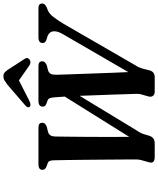

<svg xmlns="http://www.w3.org/2000/svg" viewBox="82 -1034 951 1156"><g transform="rotate(-90 558.0 -455.5)"><path d="M877.5 -674Q877.5 -700 911.5 -700H1086Q1103 -700 1109.2 -693.8Q1115.5 -687.5 1115.5 -677.5Q1115.5 -660 1090 -649.5L1073.5 -643Q1053.5 -634.5 1034 -609.5Q1014.5 -584.5 992.5 -547.5L742.5 -115Q728 -93.5 721 -63.5L713.5 -33.5Q705.5 0 671.5 0H583.5Q567 0 559 -11Q551 -22 556.5 -40L565.5 -71.5Q572.5 -92 571.5 -112Q570.5 -132.5 569.5 -169.8Q568.5 -207 566.8 -254.5Q565 -302 563.2 -353Q561.5 -404 559.5 -452L353.5 -112.5Q344 -99 338.2 -88Q332.5 -77 327.5 -61.5L319 -32Q313.5 -16.5 302.8 -8.2Q292 0 271 0H192Q148 0 160 -36L170.5 -74Q177 -93 176.5 -121Q176.5 -139 176.2 -182.8Q176 -226.5 175.5 -284Q175 -341.5 174.5 -402.5Q174 -463.5 173.2 -517Q172.5 -570.5 171.5 -605.5Q171.5 -621 167.8 -631.2Q164 -641.5 152 -645L138 -650Q114 -658 114 -675.5Q114 -700 147.5 -700H367.5Q384.5 -700 391 -694Q397.5 -688 397.5 -677.5Q397.5 -658 372 -649.5L345 -643Q329 -639 322 -628.5Q315 -618 314.5 -596.5Q314 -569 313.5 -519Q313 -469 312.5 -406.5Q312 -344 312 -278.2Q312 -212.5 312.5 -153.5L555 -541.5Q553 -581 550.5 -603.5Q549 -623.5 544.8 -633Q540.5 -642.5 529 -646L512.5 -652Q494.5 -659 494.5 -673.5Q494.5 -700 529.5 -700H739Q767.5 -700 767.5 -677Q767.5 -667.5 760.5 -660.8Q753.5 -654 742.5 -649.5L714 -642.5Q697 -637.5 691.5 -625.2Q686 -613 686.5 -588Q687 -570 688.2 -533.8Q689.5 -497.5 691.2 -450Q693 -402.5 694.8 -350.8Q696.5 -299 698.5 -249.2Q700.5 -199.5 702.5 -159L933 -556.5Q950 -586.5 948 -610.2Q946 -634 919.5 -645L895.5 -652.5Q877.5 -659.5 877.5 -674ZM529.5 -755Q503.5 -742.5 493.5 -752.5Q489.5 -756.5 491.2 -764.5Q493 -772.5 504.5 -781.5L624.5 -885Q639.5 -896.5 651.2 -903.8Q663 -911 677.5 -911Q692 -911 699.8 -903.8Q707.5 -896.5 716 -885L783 -781.5Q789 -772.5 786 -764.5Q783 -756.5 776.5 -752.5Q760.5 -742.5 742 -755L652.5 -817.5Z"/></g></svg>

Font: Fraunces 9pt SemiBold
Style: Italic
Weight: 600
Italic angle: -16°
Version: Version 1.000;[b76b70a41]